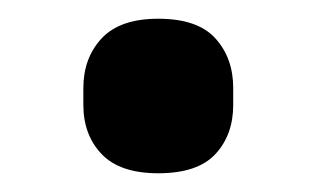

<svg xmlns="http://www.w3.org/2000/svg" viewBox="-20 -174 338 205"><path d="M149 11Q108 11 88.5 -9.5Q69 -30 69 -62V-80Q69 -112 88.5 -133Q108 -154 149 -154Q191 -154 210 -133Q229 -112 229 -80V-62Q229 -30 210 -9.5Q191 11 149 11Z"/></svg>

Font: IBM Plex Sans Arabic SmBld
Style: Regular
Weight: 600
Designer: Mike Abbink, Paul van der Laan, Pieter van Rosmalen, Wael Morcos, Khajak Apelian
Foundry: Bold Monday
Version: Version 1.005